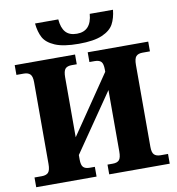

<svg xmlns="http://www.w3.org/2000/svg" viewBox="-98 -1018 1021 1106"><g transform="rotate(-10 413.0 -465.0)"><path d="M24 -57H67Q93 -57 105 -70Q117 -83 117 -120V-598Q117 -632 104.5 -644.5Q92 -657 67 -657H24V-714H377V-657H347Q321 -657 309.5 -644Q298 -631 298 -594V-244L531 -586V-598Q531 -633 519.5 -645Q508 -657 482 -657H451V-714H805V-657H762Q736 -657 724 -644Q712 -631 712 -594V-115Q712 -81 724.5 -69Q737 -57 762 -57H805V0H451V-57H482Q508 -57 519.5 -70Q531 -83 531 -120V-479L298 -140V-114Q298 -81 309.5 -69Q321 -57 347 -57H377V0H24ZM181 -930H317Q321 -880 343 -855Q365 -830 409 -830Q493 -830 501 -930H637Q632 -881 613.5 -847Q595 -813 546.5 -792Q498 -771 410 -771Q320 -771 271 -792Q222 -813 204 -846.5Q186 -880 181 -930Z"/></g></svg>

Font: Noto Serif ExtraBold
Style: Regular
Weight: 800
Designer: Monotype Design Team
Foundry: Monotype Imaging Inc.
Version: Version 1.001